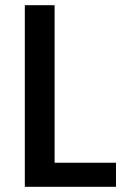

<svg xmlns="http://www.w3.org/2000/svg" viewBox="-20 -715 484 735"><path d="M189 -695C189 -695 75 -695 75 -695C75 -695 75 0 75 0C75 0 424 0 424 0C424 0 424 -92 424 -92C424 -92 189 -92 189 -92C189 -92 189 -695 189 -695Z"/></svg>

Font: Girnar Poppins
Style: Medium
Weight: 500
Designer: Ninad Kale (Devanagari), Jonny Pinhorn (Latin)
Foundry: Indian Type Foundry
Version: ""